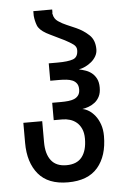

<svg xmlns="http://www.w3.org/2000/svg" viewBox="-52 -737 492 781"><g transform="rotate(-5 194.5 -347.0)"><path d="M278 -286Q291 -284 304.5 -275.5Q318 -267 329.5 -252.5Q341 -238 348.5 -217Q356 -196 356 -169Q356 -88 316 -41Q276 6 194 6Q113 6 73.5 -41.5Q34 -89 34 -169V-251H111V-165Q111 -117 131.5 -90.5Q152 -64 194 -64Q237 -64 257.5 -90.5Q278 -117 278 -165Q278 -189 270.5 -205.5Q263 -222 251 -232Q239 -242 224 -246.5Q209 -251 194 -251H158V-322H194Q210 -322 224 -323.5Q238 -325 248.5 -329.5Q259 -334 265.5 -343Q272 -352 272 -367Q272 -382 265.5 -391Q259 -400 248.5 -404.5Q238 -409 224 -410.5Q210 -412 194 -412H158V-483H194Q237 -483 257.5 -490.5Q278 -498 278 -527Q278 -541 265 -550.5Q252 -560 231 -571Q225 -574 214.5 -579Q204 -584 193 -589.5Q182 -595 172.5 -599.5Q163 -604 158 -607Q130 -623 123 -641.5Q116 -660 114 -681V-700H191V-688Q190 -686 190 -685Q190 -683 191 -681Q194 -662 210 -651Q226 -640 244 -632.5Q262 -625 282 -616Q311 -603 333.5 -582Q356 -561 356 -523Q356 -508 348.5 -495Q341 -482 329.5 -472.5Q318 -463 304.5 -456.5Q291 -450 278 -448Q291 -445 304.5 -440.5Q318 -436 329.5 -427Q341 -418 348.5 -403.5Q356 -389 356 -367Q356 -345 348.5 -330.5Q341 -316 329.5 -307Q318 -298 304.5 -293Q291 -288 278 -286Z"/></g></svg>

Font: Bebas Neue Regular
Style: Regular
Weight: 400
Designer: Ryoichi Tsunekawa & LGV (GE)
Foundry: Free Software Foundation, Inc.
Version: Version 1.003 August 13, 2016